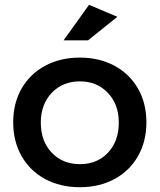

<svg xmlns="http://www.w3.org/2000/svg" viewBox="-20 -776 665 800"><path d="M590 -266Q590 -187 555 -125.5Q520 -64 457 -30Q394 4 313 4Q231 4 168 -30Q105 -64 70 -125.5Q35 -187 35 -266Q35 -346 70 -407Q105 -468 168 -502Q231 -536 313 -536Q394 -536 457 -502Q520 -468 555 -407Q590 -346 590 -266ZM150 -265Q150 -188 195.5 -140Q241 -92 313 -92Q385 -92 430 -140Q475 -188 475 -265Q475 -341 429.5 -389Q384 -437 313 -437Q241 -437 195.5 -389Q150 -341 150 -265ZM347 -608H245L351 -756L469 -706Z"/></svg>

Font: Sapa
Style: Regular
Weight: 400
Version: Version 1.20 June 8, 2016